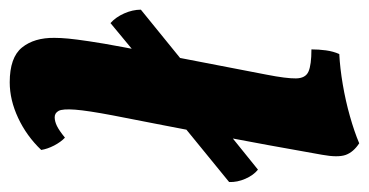

<svg xmlns="http://www.w3.org/2000/svg" viewBox="-215 -548 759 395"><g transform="rotate(90 164.5 -350.5)"><path d="M136.4 9Q85.2 9 64.8 -16.2Q44.4 -41.4 44.9 -83Q44.9 -95.9 46.4 -111.6Q47.9 -127.3 51.9 -154.2Q55.8 -181.2 64.3 -226.3Q72.8 -271.5 86.5 -342.8Q100.2 -414.2 120.6 -519.4Q128.6 -560.2 128.3 -579.9Q128 -599.6 114.3 -605.6Q100.6 -611.7 68.6 -611.7Q68.6 -626.3 70.6 -641.6Q72.7 -656.8 78.2 -669Q107.3 -670.5 140.8 -676.2Q174.4 -681.9 206.1 -690.9Q237.9 -699.9 261.8 -710Q279.9 -698.2 285.7 -682.2Q291.4 -666.2 285.4 -633.5Q265.9 -522.6 245.4 -415Q224.9 -307.4 204.4 -203.1Q194.6 -151.4 192.6 -125.6Q190.7 -99.7 195.1 -91.6Q199.6 -83.5 208.1 -83.5Q216.5 -83.5 226.1 -88.1Q235.7 -92.8 250.2 -104.6Q259.2 -96.1 266.4 -82.3Q273.5 -68.5 275.5 -55.8Q246.8 -25.7 209.8 -8.4Q172.7 9 136.4 9ZM14.5 -198.3Q2.4 -209 -5.4 -226.5Q-13.1 -244 -13.1 -260.8L105.6 -357.2L216.7 -421.6L316 -501.7Q327.5 -492.5 334.8 -475.8Q342.1 -459.1 341.5 -442.4L203.5 -329.8L89.5 -260.4Z"/></g></svg>

Font: Vollkorn
Style: Italic
Weight: 400
Italic angle: -11°
Designer: Friedrich Althausen
Foundry: Friedrich Althausen
Version: Version 5.001